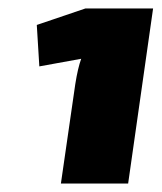

<svg xmlns="http://www.w3.org/2000/svg" viewBox="-20 -794 382 454"><path d="M283 -360H124L158 -595Q164 -633 172 -655L73 -637L67 -735L182 -774H342Z"/></svg>

Font: Exo 2.0 Black
Style: Italic
Weight: 900
Italic angle: -8°
Designer: Natanael Gama
Version: Version 1.001;PS 001.001;hotconv 1.0.70;makeotf.lib2.5.58329